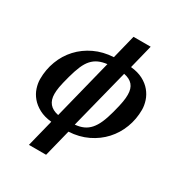

<svg xmlns="http://www.w3.org/2000/svg" viewBox="-205 -840 1110 1182"><g transform="rotate(30 350.0 -249.0)"><path d="M222 8Q171 3 134.5 -16.5Q98 -36 75 -63.5Q52 -91 41.5 -123.5Q31 -156 31 -186Q31 -253 54 -314Q77 -375 120 -421.5Q163 -468 223 -496.5Q283 -525 357 -529L399 -698H521L479 -529Q530 -524 566 -505Q602 -486 625 -458Q648 -430 658.5 -397.5Q669 -365 669 -335Q669 -268 646 -207.5Q623 -147 580.5 -100.5Q538 -54 478 -25Q418 4 344 8L296 200H174ZM344 -472Q310 -468 284.5 -456.5Q259 -445 239.5 -423.5Q220 -402 205.5 -368Q191 -334 178 -286Q170 -256 165 -235.5Q160 -215 157.5 -200Q155 -185 154 -173.5Q153 -162 153 -151Q153 -66 238 -49ZM356 -49Q390 -52 415.5 -63.5Q441 -75 460.5 -97Q480 -119 495 -153Q510 -187 523 -236Q531 -266 535.5 -286Q540 -306 542.5 -321Q545 -336 546 -347.5Q547 -359 547 -371Q547 -415 526 -439.5Q505 -464 463 -472Z"/></g></svg>

Font: IBM Plex Serif SmBld
Style: Italic
Weight: 600
Italic angle: -14°
Designer: Mike Abbink, Paul van der Laan, Pieter van Rosmalen
Foundry: Bold Monday
Version: Version 3.001